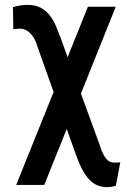

<svg xmlns="http://www.w3.org/2000/svg" viewBox="-20 -556 522 788"><path d="M455.1 -528.3 161.6 203.1H46.4L340.8 -528.3ZM92.3 -536.1Q127 -536.1 149.7 -522.9Q172.4 -509.8 187 -489.3Q201.7 -468.8 210.9 -446Q220.2 -423.3 227.5 -403.8L391.1 44.4Q396.5 62.5 403.8 76.9Q411.1 91.3 420.4 100.1Q429.7 108.9 440.9 110.8Q446.8 111.3 457 111.3Q467.3 111.3 473.6 110.4L455.6 206.1Q446.8 209.5 434.6 210.9Q422.4 212.4 411.6 211.9Q384.8 210 365.5 197Q346.2 184.1 331.8 163.1Q317.4 142.1 306.4 116.2Q295.4 90.3 286.1 63.5L132.8 -367.2Q127.4 -387.7 116.7 -403.8Q106 -419.9 92 -429.2Q78.1 -438.5 62 -438.5Q56.6 -438.5 48.3 -437.5Q40 -436.5 34.7 -436L33.2 -526.9Q46.9 -530.8 61.5 -533.4Q76.2 -536.1 92.3 -536.1Z"/></svg>

Font: Roboto Condensed Medium
Style: Regular
Weight: 500
Designer: Christian Robertson
Foundry: Google
Version: Version 3.0